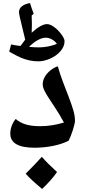

<svg xmlns="http://www.w3.org/2000/svg" viewBox="-20 -941 558 1249"><path d="M205.1 20Q46.9 20 46.9 -71.8Q46.9 -96.7 56.2 -122.1Q65.4 -147.5 82 -167Q110.8 -142.6 148.7 -131.3Q186.5 -120.1 241.7 -120.1Q318.4 -120.1 396 -144Q366.2 -199.7 333 -248.5Q283.7 -321.3 270.8 -347.9Q257.8 -374.5 257.8 -391.1Q257.8 -417 271.2 -440.7Q284.7 -464.4 308.1 -483.2Q331.5 -502 356 -509.8Q371.6 -454.1 391.1 -403.8Q410.6 -353.5 427.7 -308.8Q444.8 -264.2 456.3 -225.8Q467.8 -187.5 467.8 -155.8Q467.8 -139.2 454.6 -97.2Q441.4 -55.2 426.8 -25.9Q384.8 -3.9 325 8.1Q265.1 20 205.1 20ZM351.1 178.2Q313 232.4 253.9 288.1Q180.7 227.5 147 189Q217.8 118.2 252 79.1Q286.1 118.7 351.1 178.2ZM52.2 -651.9Q85.4 -644.5 113.3 -642.1L144 -683.1L128.4 -747.6Q103.5 -847.7 103.5 -861.8Q103.5 -884.3 122.3 -899.9Q141.1 -915.5 175.3 -920.9Q189.5 -875.5 199.2 -851.1L186 -840.8L187.5 -784.7L186 -728Q247.6 -784.2 286.1 -784.2Q304.7 -784.2 330.1 -766.6Q355.5 -749 377.7 -719.7Q399.9 -690.4 399.9 -672.9Q399.9 -638.7 373.5 -608.2Q347.2 -577.6 306.6 -559.8Q266.1 -542 230 -542Q199.2 -542 171.4 -548.1Q143.6 -554.2 117.7 -564.9Q91.8 -575.7 40 -605ZM277.8 -695.8Q253.9 -695.8 225.3 -679.9Q196.8 -664.1 168.9 -636.2Q203.1 -632.8 232.9 -632.8Q291.5 -632.8 350.1 -655.3Q338.4 -673.3 317.9 -684.6Q297.4 -695.8 277.8 -695.8Z"/></svg>

Font: Droid Arabic Naskh
Style: Bold
Weight: 700
Designer: Pascal Zoghbi
Foundry: Ascender Corporation
Version: Version 1.00